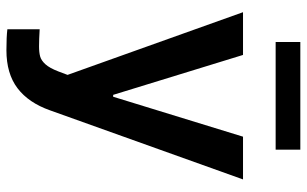

<svg xmlns="http://www.w3.org/2000/svg" viewBox="-197 -550 946 592"><g transform="rotate(90 276.0 -254.0)"><path d="M70.3 196.3V96.7Q101.6 98.6 123 98.6Q141.6 98.6 154.1 95.2Q166.5 91.8 178.2 78.9Q189.9 65.9 200.2 39.1L210.9 10.7L17.6 -530.3H149.4L272.5 -129.9H278.3L401.4 -530.3H533.2L320.3 64.5Q296.9 130.9 252 165Q207 199.2 134.8 199.2Q93.8 199.2 70.3 196.3ZM441.4 -630.9H109.4V-707H441.4Z"/></g></svg>

Font: Pretendard Std SemiBold
Style: Regular
Weight: 600
Designer: Base glyphs from Inter by Rasmus Andersson; Hangeul glyphs from Noto Sans CJK(Source Han Sans) by Jang Soo-young and Kan
Foundry: Kil Hyung-jin
Version: Version 1.309